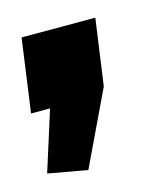

<svg xmlns="http://www.w3.org/2000/svg" viewBox="-61 -217 368 420"><g transform="rotate(-15 122.5 -7.0)"><path d="M191 -166 170 -16 90 152 1 136 44 0H1L24 -166Z"/></g></svg>

Font: Pathway Extreme SemiCondensed ExtraBold
Style: Italic
Weight: 800
Width: 4
Italic angle: -8°
Version: Version 1.001;gftools[0.9.26]